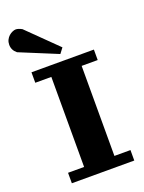

<svg xmlns="http://www.w3.org/2000/svg" viewBox="-194 -927 748 1000"><g transform="rotate(-20 180.5 -426.5)"><path d="M371 -615V-557H282V-58H371V0H25V-58H114V-557H25V-615ZM221 -682 199 -653 -10 -739Q-35 -759 -35 -789Q-35 -804 -29 -816Q-23 -828 -14 -836Q-5 -844 5.5 -848.5Q16 -853 24 -853Q38 -853 58 -842Z"/></g></svg>

Font: Bigshot One
Style: Regular
Weight: 400
Designer: Gesine Todt
Foundry: Gesine Todt
Version: Version 1.001